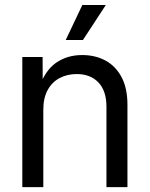

<svg xmlns="http://www.w3.org/2000/svg" viewBox="-20 -770 616 790"><path d="M158.2 -318.8V0H71.8V-535.6H155.3L155.8 -405.8H139.6Q164.6 -479.5 210.4 -511.5Q256.3 -543.5 317.9 -543.5Q372.1 -543.5 414.1 -520.8Q456.1 -498 480.2 -452.6Q504.4 -407.2 504.4 -337.9V0H418V-331.1Q418 -395.5 385.3 -430.4Q352.5 -465.3 295.4 -465.3Q256.8 -465.3 225.6 -449Q194.3 -432.6 176.3 -399.9Q158.2 -367.2 158.2 -318.8ZM250.5 -605.5 318.8 -749.5H415.5L321.3 -605.5Z"/></svg>

Font: Inter 20pt
Style: Regular
Weight: 400
Version: Version 4.001;git-66647c0bb